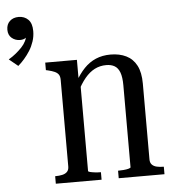

<svg xmlns="http://www.w3.org/2000/svg" viewBox="-179 -767 736 815"><g transform="rotate(-5 189.0 -359.5)"><path d="M26 0V-32H27Q43 -32 56.5 -35Q70 -38 77.5 -46Q85 -54 85 -68V-437Q85 -452 79.5 -460Q74 -468 63 -473Q52 -478 35 -482L26 -484V-516H161V-429L167 -420V-42Q167 -39 175 -37Q183 -35 195.5 -33.5Q208 -32 220 -32H221V0ZM489 0H294V-32H295Q305 -32 317.5 -33Q330 -34 339 -36.5Q348 -39 348 -42V-391Q348 -426 340.5 -446Q333 -466 318.5 -474.5Q304 -483 283 -483Q256 -483 233.5 -471.5Q211 -460 191.5 -436.5Q172 -413 155 -378L151 -422Q170 -456 192 -479Q214 -502 242 -514Q270 -526 305 -526Q343 -526 371.5 -512Q400 -498 415.5 -468.5Q431 -439 431 -391V-68Q431 -54 438.5 -46Q446 -38 459 -35Q472 -32 488 -32H489ZM-89 -512 -127 -543Q-110 -553 -96 -564.5Q-82 -576 -70.5 -588Q-59 -600 -52 -614Q-45 -628 -44 -645L-36 -646Q-39 -634 -48 -627.5Q-57 -621 -72 -621Q-92 -621 -107 -633.5Q-122 -646 -122 -669Q-122 -692 -107.5 -705.5Q-93 -719 -70 -719Q-45 -719 -29 -703Q-13 -687 -13 -654Q-13 -631 -20 -610Q-27 -589 -38 -571.5Q-49 -554 -62.5 -538.5Q-76 -523 -89 -512Z"/></g></svg>

Font: Roboto Serif 120pt ExtraCondensed
Style: Regular
Weight: 400
Width: 2
Designer: Greg Gazdowicz
Foundry: Commercial Type
Version: Version 1.008